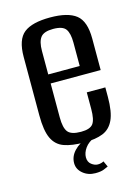

<svg xmlns="http://www.w3.org/2000/svg" viewBox="-102 -563 555 760"><g transform="rotate(-15 176.0 -183.0)"><path d="M183 9Q132 9 100 -2.5Q68 -14 53 -46Q38 -78 38 -140V-380Q38 -451 71.5 -477.5Q105 -504 179 -504Q252 -504 285.5 -477.5Q319 -451 319 -380V-251H114V-112Q114 -69 127.5 -52Q141 -35 181 -35Q218 -35 230.5 -51.5Q243 -68 243 -112V-180H319V-141Q319 -80 304 -47.5Q289 -15 259 -3Q229 9 183 9ZM114 -288H243V-384Q243 -422 230.5 -439.5Q218 -457 179 -457Q141 -457 127.5 -439.5Q114 -422 114 -384ZM194 138Q164 138 143 120.5Q122 103 122 78Q122 50 143 28Q164 6 191 -1L227 0Q200 11 186.5 30Q173 49 173 68Q173 87 186 97Q199 107 212 107Q220 107 226.5 105Q233 103 236 101L247 125Q241 128 228.5 133Q216 138 194 138Z"/></g></svg>

Font: Alumni Sans Thin Medium
Style: Regular
Weight: 500
Version: Version 1.018